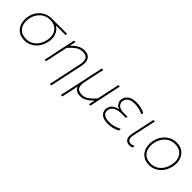

<svg xmlns="http://www.w3.org/2000/svg" viewBox="184 -1539 2768 2768"><g transform="rotate(45 1568.0 -155.0)"><path d="M272 9Q210.5 9 166.5 -14.2Q122.5 -37.5 96.8 -77.5Q71 -117.5 63.5 -168Q60.5 -188.5 60.5 -209.5Q60.5 -240.5 67 -273Q81.5 -343 120.2 -392.5Q159 -442 212.5 -468Q266 -494 324.5 -494H641.5L635.5 -466H449.5L448.5 -460Q503.5 -425 525 -360.5Q537 -324 537 -284Q537 -254 530 -222Q515.5 -154 479 -102Q442.5 -50 389.5 -20.5Q336.5 9 272 9ZM274 -23Q335 -23 381 -50.5Q427 -78 457 -124.5Q487 -171 499 -228Q505.5 -258.5 505.5 -287Q505.5 -318 497.5 -346.5Q481.5 -400.5 438 -432.8Q394.5 -465 325 -465Q264.5 -465 217.5 -438.5Q170.5 -412 140 -367Q109.5 -322 98 -267Q91.5 -236 91.5 -207Q91.5 -175.5 99 -147Q113 -91 156.5 -57Q200 -23 274 -23Z M974 194Q984.5 144.5 999 78.5Q1013 12 1028.5 -62Q1041.5 -123.5 1055.5 -187.5Q1069 -251.5 1082 -313Q1089 -346 1089 -372.5Q1089 -408 1076.5 -431.5Q1054.5 -472 984 -472Q922 -472 872.5 -435.2Q823 -398.5 778 -346L751.5 -222Q738.5 -160.5 727.5 -108.5Q716 -56.5 704 0H674Q686 -56.5 697.5 -109Q708.5 -161 721 -221L731.5 -271Q741 -315.5 753.5 -373.5Q765.5 -431 779 -494L810 -497L790 -406H795Q811.5 -424.5 839.5 -447.5Q867.5 -470.5 904.8 -487.2Q942 -504 986 -504Q1067 -504 1099 -453Q1119 -421 1119 -373.5Q1119 -344.5 1111.5 -310Q1100.5 -257.5 1091.2 -214Q1082 -170.5 1075 -139L1056.5 -52Q1044 7.5 1030.8 69Q1017.5 130.5 1004.5 192Z M1199 194Q1211 138.5 1222.5 85Q1234 32 1247 -29L1299 -271Q1312 -332 1323.5 -385Q1335 -438 1347 -494L1377.5 -496Q1365.5 -440 1354 -386Q1342 -331.5 1329 -271L1310 -182Q1303 -150 1303 -124Q1303 -88 1316.5 -64Q1339.5 -23 1412 -23Q1470 -23 1518 -59.8Q1566 -96.5 1611 -149L1637 -270.5Q1650 -331.5 1661.5 -385Q1672.5 -438 1684.5 -494H1714.5Q1702.5 -438 1691.5 -384.5Q1680 -331 1667 -270.5L1639 -139Q1632.5 -109 1625.5 -74Q1618 -38.5 1609.5 0H1580Q1585 -22.5 1589.5 -44.5Q1594 -66.5 1599 -89H1594Q1577.5 -70.5 1550 -47.5Q1522.5 -24.5 1486.8 -7.8Q1451 9 1410 9Q1311 9 1284.5 -64L1277 -29Q1264.5 31 1253.2 83.2Q1242 135.5 1230 192Z M1973 9Q1898 9 1858.2 -14.2Q1818.5 -37.5 1806.5 -72Q1799 -94 1799 -115Q1799 -127.5 1801.5 -140Q1810 -179 1831.2 -202Q1852.5 -225 1879.5 -236.5Q1906.5 -248 1931.5 -252L1932.5 -257Q1914 -264 1894.8 -281.2Q1875.5 -298.5 1865 -325Q1858.5 -341 1858.5 -359.5Q1858.5 -372 1861.5 -386Q1873 -439.5 1918.5 -471.8Q1964 -504 2050.5 -504Q2101 -504 2150.5 -490.5Q2200 -477 2226 -460.5L2214 -430Q2176 -452 2132.8 -462Q2089.5 -472 2051 -472Q1981 -472 1941.5 -449.8Q1902 -427.5 1891.5 -378Q1889.5 -368 1889.5 -359Q1889.5 -326.5 1915 -299.5Q1947.5 -265 2026 -265H2100.5L2094 -236H2006Q1941 -236 1892.2 -212Q1843.5 -188 1832 -135Q1830 -124.5 1830 -114Q1830 -97 1836 -81Q1846 -55 1878.8 -39Q1911.5 -23 1974 -23Q2021.5 -23 2069.2 -37.5Q2117 -52 2155 -73V-37.5Q2127.5 -22 2080.2 -6.5Q2033 9 1973 9Z M2411.5 9Q2359 9 2332.5 -27Q2315.5 -49.5 2315.5 -88.5Q2315.5 -111.5 2321.5 -140Q2330 -180.5 2336.5 -210Q2343 -239 2349.5 -271Q2362.5 -332.5 2373.8 -385.2Q2385 -438 2397 -494L2427.5 -495.5Q2407.5 -402.5 2390.8 -324Q2374 -245.5 2362.5 -191L2351.5 -140Q2345.5 -113 2345.5 -92.5Q2345.5 -68.5 2353.5 -52.5Q2368 -23 2413 -23Q2439 -23 2470 -40L2468 -4.5Q2458 1 2444 5Q2430 9 2411.5 9Z M2811.5 9Q2750 9 2706 -14.2Q2662 -37.5 2636.2 -77.5Q2610.5 -117.5 2603 -168Q2600 -188.5 2600 -209.5Q2600 -240.5 2606.5 -273Q2621.5 -346.5 2660.8 -398.2Q2700 -450 2753.5 -477Q2807 -504 2865.5 -504Q2945.5 -504 2996.5 -464.5Q3047.5 -425 3066.5 -361Q3077 -326 3077 -288Q3077 -256 3069.5 -222Q3055 -154 3018.5 -102Q2982 -50 2929 -20.5Q2876 9 2811.5 9ZM2813.5 -23Q2874.5 -23 2920.8 -50.5Q2967 -78 2996.8 -124.5Q3026.5 -171 3038.5 -228Q3045.5 -261 3045.5 -291Q3045.5 -323 3037.5 -351.5Q3022 -406.5 2978.5 -439.2Q2935 -472 2865.5 -472Q2805 -472 2758 -445.2Q2711 -418.5 2680.2 -372Q2649.5 -325.5 2637.5 -267Q2631 -236 2631 -207Q2631 -175.5 2638.5 -147Q2652.5 -91 2696 -57Q2739.5 -23 2813.5 -23Z"/></g></svg>

Font: Heraclito Thin
Style: Italic
Weight: 100
Italic angle: -12°
Designer: Kostas Bartsokas (font) & Cristiano Sobral (main changes)
Foundry: Kostas Bartsokas (font) & Cristiano Sobral (main changes)
Version: Version 1.00;July 8, 2020;FontCreator 13.0.0.2655 64-bit